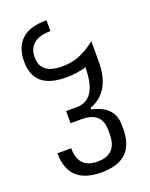

<svg xmlns="http://www.w3.org/2000/svg" viewBox="-170 -825 869 1114"><g transform="rotate(-20 264.0 -267.5)"><path d="M56 10H141Q141 135 259 135Q379 135 379 10V-16Q379 -128 257 -128H187V-203H257Q379 -208 379 -404Q351 -395 320 -390.5Q289 -386 258 -386Q155 -386 105.5 -428Q56 -470 56 -557Q56 -644 106.5 -691Q157 -738 260 -737V-670Q191 -670 156.5 -641Q122 -612 122 -558Q122 -454 255 -454Q314 -454 363.5 -474Q413 -494 463 -534V-408Q463 -222 327 -172V-162Q464 -133 463 -16V10Q463 202 259.5 202Q56 202 56 10Z"/></g></svg>

Font: PlemolJP
Style: Regular
Weight: 400
Monospace: yes
Version: v2.0.4; ttfautohint (v1.8.4.7-5d5b-dirty) -l 6 -r 45 -G 200 